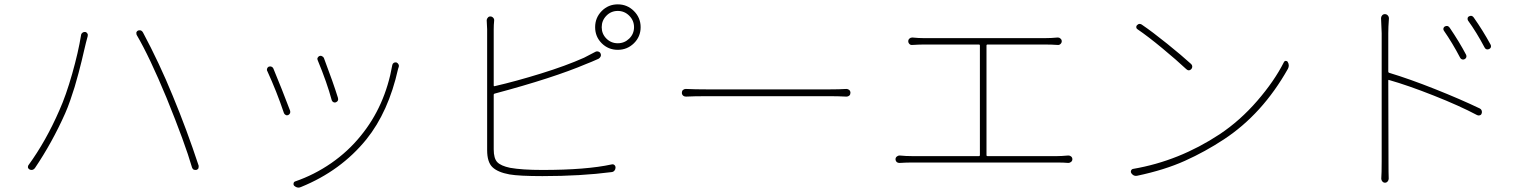

<svg xmlns="http://www.w3.org/2000/svg" viewBox="-20 -810 7040 882"><path d="M252.9 -303.7Q283.2 -371.1 311.5 -470.7Q339.8 -570.3 352.5 -649.4Q353.5 -656.2 359.4 -660.2Q365.2 -664.1 371.6 -663.1Q377.9 -662.1 381.3 -656.2Q384.8 -650.4 382.8 -643.6Q378.9 -630.9 375 -614.3Q374 -610.4 366.7 -579.6Q359.4 -548.8 355 -529.8Q350.6 -510.7 340.8 -474.1Q331.1 -437.5 322.8 -410.2Q314.5 -382.8 302.7 -349.1Q291 -315.4 279.3 -289.1Q219.7 -155.3 140.6 -38.1Q133.8 -29.3 125 -29.3Q121.1 -29.3 116.2 -31.2Q110.4 -34.2 108.4 -40Q108.4 -42 108.4 -43.9Q108.4 -47.9 110.4 -50.8Q191.4 -162.1 252.9 -303.7ZM745.1 -360.4Q667 -548.8 607.4 -650.4Q606.4 -653.3 606.4 -657.2Q606.4 -659.2 606.4 -661.1Q608.4 -667 614.3 -669.9Q619.1 -670.9 622.1 -670.9Q630.9 -670.9 636.7 -661.1Q711.9 -520.5 773.4 -370.1Q837.9 -214.8 892.6 -48.8Q892.6 -46.9 892.6 -43.9Q892.6 -40 891.6 -37.1Q888.7 -31.2 881.8 -29.3Q879.9 -29.3 877.9 -29.3Q874 -29.3 870.1 -30.3Q864.3 -34.2 862.3 -40Q830.1 -151.4 745.1 -360.4Z M1439.5 -533.2Q1436.5 -539.1 1439 -544.4Q1441.4 -549.8 1447.3 -552.7Q1450.2 -553.7 1453.1 -553.7Q1456.1 -553.7 1459 -551.8Q1464.8 -549.8 1467.8 -543.9Q1511.7 -427.7 1532.2 -361.3Q1537.1 -345.7 1522.5 -339.8Q1516.6 -337.9 1511.2 -340.8Q1505.9 -343.8 1503.9 -349.6Q1482.4 -429.7 1439.5 -533.2ZM1782.2 -511.7Q1783.2 -517.6 1789.1 -521.5Q1793 -523.4 1796.9 -523.4Q1798.8 -523.4 1800.8 -523.4Q1807.6 -520.5 1810.5 -514.6Q1812.5 -510.7 1812.5 -506.8Q1812.5 -504.9 1811.5 -502Q1809.6 -495.1 1808.6 -493.2Q1764.6 -295.9 1663.1 -169.9Q1545.9 -25.4 1363.3 48.8Q1356.4 51.8 1351.6 51.8Q1340.8 51.8 1331.1 43Q1327.1 38.1 1328.6 31.7Q1330.1 25.4 1335.9 23.4Q1423.8 -6.8 1501.5 -60.5Q1579.1 -114.3 1636.7 -185.5Q1749 -322.3 1782.2 -511.7ZM1208 -483.4Q1206.1 -486.3 1206.1 -489.3Q1206.1 -492.2 1207 -495.1Q1209 -501 1214.8 -503.9Q1217.8 -504.9 1221.7 -504.9Q1223.6 -504.9 1226.6 -503.9Q1232.4 -502 1235.4 -496.1Q1274.4 -402.3 1312.5 -301.8Q1313.5 -298.8 1313.5 -295.9Q1313.5 -293 1312.5 -290Q1309.6 -284.2 1303.7 -281.2Q1300.8 -280.3 1297.9 -280.3Q1294.9 -280.3 1292 -282.2Q1286.1 -285.2 1284.2 -291Q1251 -389.6 1208 -483.4Z M2252 -379.9Q2248 -378.9 2248 -375V-124Q2248 -82 2264.6 -64.9Q2281.2 -47.9 2323.2 -39.1Q2377.9 -29.3 2471.7 -29.3Q2672.9 -29.3 2790 -54.7Q2796.9 -56.6 2802.2 -52.2Q2807.6 -47.9 2807.6 -40Q2807.6 -32.2 2802.7 -26.4Q2797.9 -20.5 2790 -19.5Q2648.4 -1 2471.7 -1Q2365.2 -1 2320.3 -8.8Q2266.6 -18.6 2242.2 -42Q2217.8 -65.4 2217.8 -120.1V-675.8L2215.8 -716.8Q2215.8 -723.6 2220.7 -728.5Q2224.6 -734.4 2232.4 -734.4Q2240.2 -734.4 2245.6 -728.5Q2251 -722.7 2250 -714.8Q2248 -696.3 2248 -675.8V-417Q2248 -413.1 2252 -414.1Q2349.6 -436.5 2464.8 -472.2Q2580.1 -507.8 2663.1 -544.9Q2694.3 -560.5 2713.9 -571.3Q2720.7 -575.2 2728 -573.2Q2735.4 -571.3 2738.3 -565.4Q2742.2 -557.6 2739.3 -550.8Q2736.3 -543.9 2729.5 -540Q2692.4 -523.4 2673.8 -516.6Q2522.5 -452.1 2252 -379.9ZM2765.6 -632.8Q2787.1 -611.3 2817.9 -611.3Q2848.6 -611.3 2870.6 -632.8Q2892.6 -654.3 2892.6 -685.1Q2892.6 -715.8 2870.6 -737.8Q2848.6 -759.8 2817.9 -759.8Q2787.1 -759.8 2765.6 -737.8Q2744.1 -715.8 2744.1 -685.1Q2744.1 -654.3 2765.6 -632.8ZM2744.1 -759.3Q2774.4 -790 2817.9 -790Q2861.3 -790 2892.1 -759.3Q2922.9 -728.5 2922.9 -685.1Q2922.9 -641.6 2892.1 -611.3Q2861.3 -581.1 2817.9 -581.1Q2774.4 -581.1 2744.1 -611.3Q2713.9 -641.6 2713.9 -685.1Q2713.9 -728.5 2744.1 -759.3Z M3130.9 -366.2Q3123 -366.2 3117.7 -371.1Q3112.3 -376 3112.3 -383.8Q3112.3 -391.6 3117.2 -396.5Q3123 -401.4 3129.9 -401.4Q3129.9 -401.4 3130.9 -401.4Q3170.9 -399.4 3230.5 -399.4H3789.1Q3836.9 -399.4 3868.2 -401.4Q3876 -401.4 3881.3 -396.5Q3886.7 -391.6 3886.7 -383.8Q3886.7 -376 3881.8 -371.1Q3876 -366.2 3869.1 -366.2Q3868.2 -366.2 3868.2 -366.2Q3830.1 -368.2 3790 -368.2H3230.5Q3167 -368.2 3130.9 -366.2Z M4511.7 -97.7Q4511.7 -92.8 4516.6 -92.8H4834Q4855.5 -92.8 4887.7 -95.7Q4895.5 -95.7 4900.9 -90.8Q4906.2 -85.9 4906.2 -78.6Q4906.2 -71.3 4900.4 -66.4Q4894.5 -61.5 4887.7 -61.5Q4867.2 -63.5 4834 -63.5H4171.9Q4143.6 -63.5 4112.3 -61.5Q4112.3 -61.5 4111.3 -61.5Q4104.5 -61.5 4099.6 -65.4Q4093.8 -71.3 4093.8 -78.6Q4093.8 -85.9 4099.6 -90.8Q4105.5 -95.7 4112.3 -95.7Q4140.6 -92.8 4171.9 -92.8H4476.6Q4481.4 -92.8 4481.4 -97.7V-600.6Q4481.4 -605.5 4476.6 -605.5H4224.6Q4203.1 -605.5 4170.9 -603.5Q4163.1 -602.5 4157.7 -607.9Q4152.3 -613.3 4152.3 -620.6Q4152.3 -627.9 4157.7 -632.8Q4163.1 -637.7 4170.9 -637.7Q4200.2 -634.8 4224.6 -634.8H4779.3Q4808.6 -634.8 4838.9 -637.7Q4838.9 -637.7 4839.8 -637.7Q4846.7 -637.7 4851.6 -632.8Q4857.4 -627.9 4857.4 -620.6Q4857.4 -613.3 4851.6 -607.9Q4845.7 -602.5 4838.9 -603.5Q4811.5 -605.5 4779.3 -605.5H4516.6Q4511.7 -605.5 4511.7 -600.6Z M5205.1 -675.8Q5200.2 -678.7 5199.7 -684.6Q5199.2 -690.4 5203.1 -694.3Q5209 -700.2 5214.8 -700.2Q5219.7 -700.2 5224.6 -697.3Q5273.4 -664.1 5341.3 -609.4Q5409.2 -554.7 5452.1 -515.6Q5457 -510.7 5457 -503.9Q5457 -497.1 5452.1 -492.2Q5441.4 -481.4 5429.7 -492.2Q5384.8 -534.2 5319.3 -588.4Q5253.9 -642.6 5205.1 -675.8ZM5205.1 -2.9Q5202.1 -2 5198.2 -2Q5185.5 -2 5176.8 -14.6Q5174.8 -18.6 5174.8 -21.5Q5174.8 -24.4 5175.8 -26.4Q5178.7 -33.2 5185.5 -34.2Q5396.5 -70.3 5583 -193.4Q5676.8 -255.9 5755.4 -346.7Q5834 -437.5 5877.9 -524.4Q5880.9 -530.3 5886.7 -530.3Q5886.7 -530.3 5886.7 -530.3Q5892.6 -530.3 5895.5 -525.4Q5900.4 -517.6 5900.4 -508.8Q5900.4 -502 5896.5 -494.1Q5779.3 -286.1 5602.5 -169.9Q5516.6 -113.3 5423.3 -71.3Q5330.1 -29.3 5205.1 -2.9Z M6714.8 -558.6Q6717.8 -552.7 6715.8 -546.9Q6713.9 -541 6708 -538.1Q6702.1 -535.2 6696.3 -537.1Q6690.4 -539.1 6687.5 -544.9Q6652.3 -612.3 6612.3 -669.9Q6609.4 -674.8 6610.8 -680.2Q6612.3 -685.5 6617.2 -688.5Q6630.9 -695.3 6639.6 -682.6Q6684.6 -616.2 6714.8 -558.6ZM6357.4 -657.2V-481.4Q6357.4 -476.6 6361.3 -475.6Q6455.1 -447.3 6571.8 -400.9Q6688.5 -354.5 6778.3 -311.5Q6784.2 -308.6 6786.6 -301.8Q6789.1 -294.9 6786.1 -288.1Q6784.2 -282.2 6777.8 -280.3Q6771.5 -278.3 6765.6 -281.2Q6684.6 -324.2 6565.9 -371.1Q6447.3 -418 6361.3 -442.4Q6357.4 -444.3 6357.4 -439.5L6358.4 -69.3Q6358.4 -12.7 6359.4 10.7Q6359.4 17.6 6354.5 23.4Q6349.6 29.3 6342.3 29.3Q6335 29.3 6330.1 23.4Q6325.2 17.6 6325.2 10.7Q6327.1 -12.7 6327.1 -69.3V-657.2L6324.2 -726.6Q6324.2 -733.4 6329.1 -739.3Q6334 -745.1 6341.8 -745.1Q6349.6 -745.1 6355 -739.3Q6360.4 -733.4 6360.4 -725.6Q6357.4 -685.5 6357.4 -657.2ZM6723.6 -715.8Q6721.7 -719.7 6721.7 -723.6Q6721.7 -731.4 6727.5 -734.4Q6732.4 -737.3 6737.3 -737.3Q6744.1 -737.3 6750 -729.5Q6792 -669.9 6827.1 -605.5Q6829.1 -602.5 6829.1 -598.6Q6829.1 -596.7 6829.1 -593.8Q6827.1 -587.9 6821.3 -585Q6816.4 -583 6812.5 -583Q6804.7 -583 6799.8 -591.8Q6762.7 -662.1 6723.6 -715.8Z"/></svg>

Font: Gen Jyuu Gothic ExtraLight
Style: Regular
Weight: 100
Designer: [Source Han Sans]
Ryoko NISHIZUKA  (kana & ideographs); Paul D. Hunt (Latin, Greek & Cyrillic); Wenlong ZHANG  (bopomofo
Version: Version 1.002.20150607